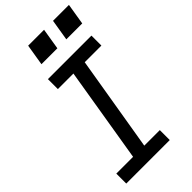

<svg xmlns="http://www.w3.org/2000/svg" viewBox="-288 -1020 1092 1092"><g transform="rotate(-45 257.5 -474.5)"><path d="M27 0V-80H162L257 -655H132V-735H482V-655H348L252 -80H377V0ZM366 -821 387 -949H515L494 -821ZM166 -821 187 -949H315L294 -821Z"/></g></svg>

Font: Iosevka SS04 Medium Oblique
Style: Regular
Weight: 500
Italic angle: -9°
Monospace: yes
Designer: Belleve Invis
Foundry: Belleve Invis
Version: Version 19.0.0; ttfautohint (v1.8.4)